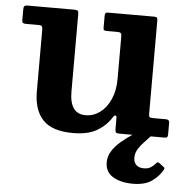

<svg xmlns="http://www.w3.org/2000/svg" viewBox="-52 -571 819 835"><g transform="rotate(5 357.5 -154.0)"><path d="M107.5 -151V-421.5Q107.5 -432 104.2 -436Q101 -440 91 -440H37Q26 -440 21.8 -442.8Q17.5 -445.5 17.5 -456.5V-500.5Q17.5 -512.5 20.8 -516.2Q24 -520 35.5 -520H238Q249.5 -520 253.5 -517.2Q257.5 -514.5 257.5 -502.5V-164.5Q257.5 -67 327.5 -67Q361.5 -67 390 -88Q418.5 -109 435.5 -147.2Q452.5 -185.5 452.5 -237V-421Q452.5 -432.5 448.8 -436.2Q445 -440 434 -440H389Q380 -440 376.2 -442Q372.5 -444 372.5 -453V-503Q372.5 -513 375 -516.5Q377.5 -520 387 -520H588Q597.5 -520 600 -516.5Q602.5 -513 602.5 -503V-98.5Q602.5 -85.5 606.2 -82.8Q610 -80 623 -80H677.5Q692.5 -80 692.5 -66.5V-18Q692.5 -7.5 690.2 -3.8Q688 0 678 0H481.5Q468.5 0 465.5 -4Q462.5 -8 462.5 -21V-67Q462.5 -75 458 -77Q453.5 -79 447 -69Q423.5 -31.5 384 -8.2Q344.5 15 279.5 15Q188 15 147.8 -28Q107.5 -71 107.5 -151ZM557.5 212Q506 212 471.5 191.8Q437 171.5 437 128.5Q437 102 451.8 79Q466.5 56 489.5 36.5Q512.5 17 537.2 0.8Q562 -15.5 582 -29Q590.5 -34.5 600.2 -32.2Q610 -30 613.5 -26.5Q622.5 -18.5 624 -13.8Q625.5 -9 619.5 -2Q608 11 592.8 26.5Q577.5 42 566.2 60Q555 78 555 98.5Q555 117.5 566.2 129.2Q577.5 141 600 141Q618.5 141 630.5 133.2Q642.5 125.5 650.5 115.5Q658 106 665 112L684.5 127Q689.5 130.5 689.5 133Q689.5 135.5 686.5 141Q671.5 168.5 641.2 190.2Q611 212 557.5 212Z"/></g></svg>

Font: Besley
Style: Bold
Weight: 700
Designer: Owen Earl
Foundry: indestructible type*
Version: Version 2.001; ttfautohint (v1.8.3)